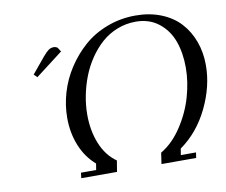

<svg xmlns="http://www.w3.org/2000/svg" viewBox="-78 -808 1067 905"><g transform="rotate(-10 455.5 -355.5)"><path d="M104 -520 168 -597.2Q183.6 -615.7 194.6 -623.3Q205.6 -630.9 219.2 -630.9Q224.6 -630.9 229.2 -629.2Q233.9 -627.4 235.8 -626L237.8 -624L250 -605L119.1 -504.9ZM224.1 -291Q224.1 -351.1 241.7 -411.1Q259.3 -471.2 294.2 -524.9Q329.1 -578.6 376.5 -620.4Q423.8 -662.1 488.3 -686.5Q552.7 -710.9 624 -710.9Q691.4 -710.9 746.3 -689Q801.3 -667 836.9 -628.2Q872.6 -589.4 891.8 -536.9Q911.1 -484.4 911.1 -422.9Q911.1 -322.3 861.8 -220Q812.5 -117.7 726.1 -56.2L721.2 -25.9H793.9L790 0H624L631.8 -53.2Q689 -86.9 731.9 -152.1Q774.9 -217.3 795.4 -289.1Q815.9 -360.8 815.9 -428.2Q815.9 -499.5 795.4 -555.7Q774.9 -611.8 729.7 -647Q684.6 -682.1 620.1 -682.1Q573.7 -682.1 531.5 -665.5Q489.3 -648.9 456.8 -620.1Q424.3 -591.3 398.2 -553Q372.1 -514.6 355 -470.9Q337.9 -427.2 328.9 -380.9Q319.8 -334.5 319.8 -289.1Q319.8 -212.4 345.2 -150.1Q370.6 -87.9 419.9 -53.2L411.1 0H240.2L243.2 -25.9H315.9L320.8 -56.2Q273.9 -96.7 249 -157.7Q224.1 -218.8 224.1 -291Z"/></g></svg>

Font: Dehuti
Style: Bold-Italic
Weight: 700
Version: Version 1.2